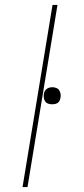

<svg xmlns="http://www.w3.org/2000/svg" viewBox="-20 -755 340 775"><path d="M71 0 192 -735H212L91 0ZM191 -334Q183 -334 175 -336.5Q167 -339 162.5 -345.5Q158 -352 157 -360Q156 -368 157 -376Q158 -382 161 -387.5Q164 -393 169 -396.5Q174 -400 180 -401.5Q186 -403 191 -403Q199 -403 207 -400Q215 -397 219 -390.5Q223 -384 224.5 -376Q226 -368 224 -360Q223 -354 220.5 -348.5Q218 -343 212.5 -339.5Q207 -336 201.5 -335Q196 -334 191 -334Z"/></svg>

Font: Iosevka Aile Thin Oblique
Style: Regular
Weight: 100
Italic angle: -9°
Designer: Belleve Invis
Foundry: Belleve Invis
Version: Version 31.1.0; ttfautohint (v1.8.4)